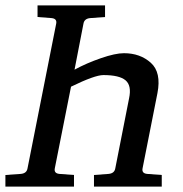

<svg xmlns="http://www.w3.org/2000/svg" viewBox="-35 -691 678 711"><path d="M564 0H313V-43L367 -47Q389 -49 392 -68L443 -327Q453 -374 430 -393.5Q407 -413 348 -413Q316 -413 228 -370L168 -68Q164 -49 185 -47L239 -43V0H-15V-43L42 -47Q64 -49 67 -68L173 -603Q177 -622 156 -624L104 -628V-671H354V-628L299 -624Q277 -622 274 -603L241 -433Q285 -457 338.5 -475.5Q392 -494 424 -494Q484 -494 523.5 -458.5Q563 -423 548 -346L493 -68Q489 -49 510 -47L564 -43Z"/></svg>

Font: Veleka
Style: Italic
Weight: 400
Italic angle: -12°
Designer: Stefan Peev, Context Ltd, 2016; SIL International, 1997-2014.
Foundry: Stefan Peev, Context Ltd, 2016
Version: Version 1.000